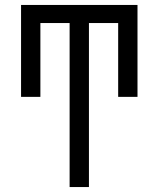

<svg xmlns="http://www.w3.org/2000/svg" viewBox="-20 -540 640 775"><path d="M261 215V-447H143V-149H65V-520H535V-149H457V-447H339V215Z"/></svg>

Font: Iosevka Extended
Style: Regular
Weight: 400
Width: 7
Monospace: yes
Designer: Belleve Invis
Foundry: Belleve Invis
Version: Version 32.5.0; ttfautohint (v1.8.4)